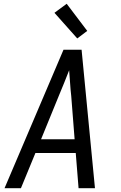

<svg xmlns="http://www.w3.org/2000/svg" viewBox="-20 -999 640 1019"><path d="M4 0 317 -735H413L484 0H397L382 -187H168L91 0ZM198 -260H376L358 -490Q354 -524 352 -558Q350 -592 347 -626Q334 -592 320 -558Q306 -524 292 -490ZM390 -795 269 -931 334 -979 443 -835Z"/></svg>

Font: Iosevka Extended Oblique
Style: Regular
Weight: 400
Width: 7
Italic angle: -9°
Monospace: yes
Designer: Belleve Invis
Foundry: Belleve Invis
Version: Version 32.0.1; ttfautohint (v1.8.4)